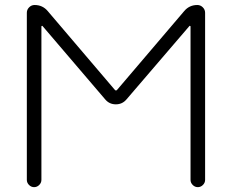

<svg xmlns="http://www.w3.org/2000/svg" viewBox="-20 -774 931 772"><path d="M441.4 -413.1Q446.3 -407.2 451.2 -413.1L720.7 -729.5Q741.2 -753.9 773.4 -753.9Q786.1 -753.9 795.4 -744.6Q804.7 -735.4 804.7 -722.7V-50.8Q804.7 -39.1 795.9 -30.3Q787.1 -21.5 775.4 -21.5Q763.7 -21.5 754.9 -30.3Q746.1 -39.1 746.1 -50.8V-668Q746.1 -668.9 744.1 -669.9Q742.2 -670.9 741.2 -668.9L488.3 -374Q471.7 -354.5 445.8 -354.5Q419.9 -354.5 403.3 -374L151.4 -668.9Q150.4 -670.9 148.4 -669.9Q146.5 -668.9 146.5 -668V-50.8Q146.5 -39.1 137.7 -30.3Q128.9 -21.5 117.2 -21.5Q105.5 -21.5 96.7 -30.3Q87.9 -39.1 87.9 -50.8V-722.7Q87.9 -735.4 97.2 -744.6Q106.4 -753.9 119.1 -753.9Q151.4 -753.9 171.9 -729.5Z"/></svg>

Font: Gen Jyuu Gothic P Light
Style: Regular
Weight: 200
Designer: [Source Han Sans]
Ryoko NISHIZUKA  (kana & ideographs); Paul D. Hunt (Latin, Greek & Cyrillic); Wenlong ZHANG  (bopomofo
Version: Version 1.002.20150607